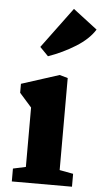

<svg xmlns="http://www.w3.org/2000/svg" viewBox="-60 -941 523 979"><g transform="rotate(5 201.0 -452.0)"><path d="M39 0ZM104 -80V-384L42 -454V-500L235 -562L277 -550V-79L347 -66V0H39V-66ZM278 -904 402 -809Q371 -759 306 -718.5Q241 -678 167 -652L124 -696Z"/></g></svg>

Font: Martel Heavy
Style: Regular
Weight: 900
Designer: Dan Reynolds
Foundry: Dan Reynolds
Version: Version 1.001; ttfautohint (v1.1) -l 5 -r 5 -G 72 -x 0 -D la